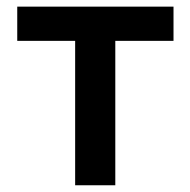

<svg xmlns="http://www.w3.org/2000/svg" viewBox="-20 -550 565 570"><path d="M31.2 -530.3H495.1V-428.7H322.3V0H203.1V-428.7H31.2Z"/></svg>

Font: Pretendard GOV SemiBold
Style: Regular
Weight: 600
Designer: Base glyphs from Inter by Rasmus Andersson; Hangeul glyphs from Noto Sans CJK(Source Han Sans) by Jang Soo-young and Kan
Foundry: Kil Hyung-jin
Version: Version 1.309